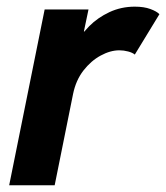

<svg xmlns="http://www.w3.org/2000/svg" viewBox="-20 -551 494 571"><path d="M7.3 0 112.8 -522.9H243.2L229.5 -457.5H241.7L210.4 -422.4Q220.7 -448.2 245.6 -473.4Q270.5 -498.5 305.4 -514.9Q340.3 -531.2 380.9 -531.2Q408.2 -531.2 427.2 -524.2Q446.3 -517.1 454.1 -508.8L380.9 -388.7Q374 -394.5 361.1 -397.9Q348.1 -401.4 335 -401.4Q308.1 -401.4 279.3 -385.7Q250.5 -370.1 228 -341.1Q205.6 -312 197.3 -271.5L142.6 0Z"/></svg>

Font: Reddit Sans
Style: Bold Italic
Weight: 700
Italic angle: -11.25°
Designer: Stephen Hutchings
Version: Version 1.013